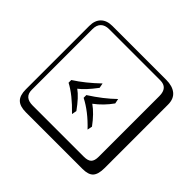

<svg xmlns="http://www.w3.org/2000/svg" viewBox="-209 -1030 1517 1517"><g transform="rotate(45 550.0 -271.0)"><path d="M249 -717.8Q204.1 -717.8 179.9 -693.8Q155.8 -669.9 155.8 -625V53.2Q155.8 136.2 249 136.2H820.8Q865.7 136.2 884.8 117.2Q903.8 98.1 903.8 53.2V-625Q903.8 -717.8 820.8 -717.8ZM1000 84Q1000 152.8 973.4 182.4Q946.8 211.9 880.9 211.9H249Q181.2 211.9 150.6 181.4Q120.1 150.9 120.1 84V-625Q120.1 -687 154.1 -720.5Q188 -753.9 249 -753.9H851.1Q920.9 -753.9 960.4 -721.9Q1000 -689.9 1000 -625ZM689.9 -377.9 698.2 -336.9Q644 -260.7 571.8 -207Q635.7 -162.1 698.2 -77.1L689.9 -36.1Q592.8 -139.2 490.2 -191.9V-222.2Q606.9 -296.9 689.9 -377.9ZM516.1 -377.9 523.9 -336.9Q455.1 -245.1 403.8 -207Q458 -168.9 523.9 -77.1L516.1 -36.1Q410.2 -146 321.8 -191.9V-222.2Q417 -282.7 516.1 -377.9Z"/></g></svg>

Font: Linux Biolinum Keyboard O
Style: Regular
Weight: 700
Designer: Philipp H. Poll
Foundry: Philipp H. Poll
Version: Version 0.6.1